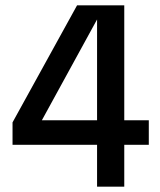

<svg xmlns="http://www.w3.org/2000/svg" viewBox="-20 -700 600 720"><path d="M344 0V-157H27V-241L269 -680H446V-249H538V-157H446V0ZM137 -249H344V-627Z"/></svg>

Font: TASA Orbiter Display Medium
Style: Regular
Weight: 500
Designer: Weizhong Zhang
Version: Version 1.000;Glyphs 3.1.2 (3151)